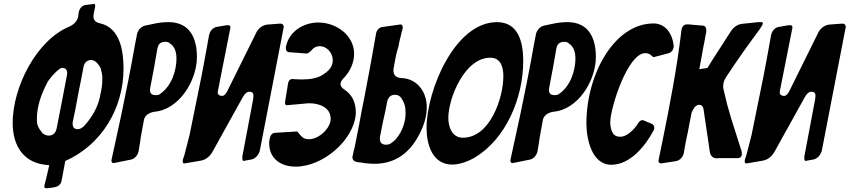

<svg xmlns="http://www.w3.org/2000/svg" viewBox="-20 -869 4491 1015"><path d="M508 -746C485 -751 474 -763 474 -782V-788C477 -804 480 -821 483 -833C483 -835 483 -836 483 -838C483 -845 481 -849 478 -849C477 -849 476 -849 474 -848L429 -842C408 -838 395 -814 395 -793C394 -788 394 -784 392 -776V-777C388 -758 371 -740 350 -730C170 -657 47 -405 47 -220C47 -96 106 -2 240 4L235 28C228 58 222 85 216 107C215 110 214 114 214 117C214 122 217 126 224 126H230L255 123C258 123 261 122 265 121C286 119 303 106 306 84L315 36C318 20 322 -2 325 -18C518 -103 633 -298 633 -506C633 -598 616 -722 508 -746ZM419 -198C409 -190 400 -186 392 -186C373 -186 364 -196 364 -214C364 -217 364 -222 365 -227C371 -251 383 -313 397 -390C405 -429 414 -473 422 -518C427 -540 443 -552 463 -552C487 -552 510 -517 514 -503H513C517 -490 520 -477 521 -464V-450C521 -423 517 -394 509 -363L510 -364C497 -300 466 -248 422 -200ZM279 -188C273 -164 259 -152 236 -152C224 -152 205 -161 200 -171L203 -168C185 -188 176 -207 176 -223C175 -229 175 -235 175 -241C175 -307 199 -375 230 -432L229 -431C235 -445 288 -510 308 -510C326 -510 335 -501 335 -483C335 -480 335 -477 334 -472C316 -377 298 -283 279 -188Z M671 -25C692 -29 709 -48 713 -72L719 -108V-107C722 -131 726 -157 732 -186L741 -235C745 -258 767 -273 794 -278C927 -288 1021 -443 1021 -568C1021 -668 983 -752 871 -752C845 -752 817 -749 787 -742L744 -733C724 -727 706 -707 703 -681L693 -630C673 -515 644 -369 621 -261L571 -31C570 -25 569 -22 569 -21C569 -13 573 -7 579 -7C582 -7 585 -8 587 -8ZM794 -509 812 -612V-611C816 -636 829 -648 854 -648C865 -648 874 -645 879 -639L875 -641C884 -636 890 -631 893 -627L891 -629C906 -612 913 -589 913 -560C913 -495 886 -413 827 -373L830 -375C824 -369 815 -366 804 -366C774 -366 773 -382 773 -399L774 -402V-404Z M1478 -716C1479 -720 1480 -723 1480 -726C1480 -736 1475 -744 1464 -744H1458L1392 -739C1369 -736 1347 -721 1335 -697C1284 -595 1234 -492 1183 -390C1175 -373 1166 -364 1157 -362H1156C1155 -362 1155 -362 1155 -362C1155 -362 1156 -362 1157 -362L1158 -363H1157C1156 -362 1155 -362 1155 -362H1154C1144 -362 1131 -366 1131 -381C1131 -387 1133 -394 1135 -404L1196 -712C1197 -716 1198 -720 1198 -723C1198 -736 1191 -736 1180 -736L1127 -727C1106 -724 1090 -706 1085 -682C1073 -613 1060 -544 1047 -475L982 -155L955 -50L947 -26V-27C946 -23 946 -19 946 -16C946 -10 948 -5 953 -5C955 -5 958 -6 961 -6L1043 -20C1066 -24 1090 -42 1103 -66C1157 -163 1211 -261 1265 -358C1275 -375 1286 -384 1298 -384C1309 -384 1320 -382 1320 -362C1320 -357 1319 -351 1318 -343L1261 -41C1261 -38 1261 -35 1261 -32C1261 -23 1264 -18 1269 -18C1270 -18 1272 -19 1276 -20L1310 -26C1331 -31 1349 -51 1354 -75Z M1800 -396C1786 -405 1780 -415 1780 -425C1780 -434 1785 -443 1794 -453C1831 -490 1852 -538 1852 -584C1852 -685 1755 -750 1663 -750C1584 -750 1505 -702 1491 -618V-614C1491 -603 1497 -593 1509 -593L1601 -586C1608 -587 1618 -593 1628 -604H1627C1639 -618 1653 -625 1671 -625C1705 -625 1739 -592 1739 -551V-548C1739 -526 1727 -499 1692 -478H1693C1661 -455 1619 -449 1577 -449C1561 -449 1543 -450 1528 -451H1523C1514 -451 1506 -444 1503 -429L1487 -331V-325C1487 -318 1490 -313 1494 -313H1499L1609 -323H1616C1668 -323 1728 -301 1728 -241V-237C1725 -188 1664 -133 1614 -133C1596 -133 1582 -138 1573 -149L1569 -153C1554 -171 1552 -174 1551 -174H1549L1436 -167C1411 -166 1407 -146 1403 -119V-112C1403 -26 1470 12 1543 12C1687 12 1850 -127 1861 -267V-275C1861 -329 1840 -370 1800 -396Z M2107 -456C2072 -456 2060 -474 2060 -496V-503L2062 -515C2068 -550 2075 -587 2086 -622V-621C2088 -634 2091 -647 2094 -661C2095 -665 2097 -672 2099 -680C2101 -690 2104 -704 2108 -716C2109 -720 2109 -722 2109 -725C2109 -733 2105 -740 2097 -740C2097 -740 2095 -739 2092 -739L2000 -726C1985 -724 1971 -710 1968 -691C1951 -591 1932 -490 1913 -390C1910 -373 1907 -356 1903 -338C1895 -299 1887 -259 1880 -218C1872 -177 1864 -137 1857 -101C1856 -96 1855 -91 1854 -87C1850 -73 1847 -61 1845 -48C1844 -44 1843 -40 1843 -37C1843 -27 1849 -17 1863 -13C1865 -13 1866 -13 1868 -12L1878 -11C1886 -11 1896 -9 1904 -7H1903C1923 -5 1942 -3 1959 -3C2090 -3 2169 -84 2216 -201C2229 -235 2236 -268 2236 -299V-303C2236 -381 2188 -451 2107 -456ZM2041 -108C2035 -105 2028 -104 2021 -104C1994 -104 1988 -121 1988 -135C1988 -138 1988 -142 1989 -147C1998 -195 2008 -243 2019 -291C2021 -304 2024 -319 2027 -333C2033 -356 2046 -368 2069 -368C2081 -368 2091 -363 2100 -353C2117 -326 2124 -309 2124 -275V-268C2124 -217 2099 -155 2060 -121C2056 -119 2053 -116 2050 -114C2049 -113 2048 -112 2044 -110Z M2746 -546C2746 -642 2723 -752 2607 -752C2384 -752 2235 -390 2235 -193C2235 -104 2266 1 2371 1C2406 1 2447 -12 2492 -37H2491C2655 -135 2746 -352 2746 -546ZM2427 -141C2370 -141 2350 -197 2350 -246C2350 -348 2435 -564 2572 -564C2633 -564 2641 -503 2641 -466C2641 -354 2572 -141 2427 -141Z M2780 -25C2801 -29 2818 -48 2822 -72L2828 -108V-107C2831 -131 2835 -157 2841 -186L2850 -235C2854 -258 2876 -273 2903 -278C3036 -288 3130 -443 3130 -568C3130 -668 3092 -752 2980 -752C2954 -752 2926 -749 2896 -742L2853 -733C2833 -727 2815 -707 2812 -681L2802 -630C2782 -515 2753 -369 2730 -261L2680 -31C2679 -25 2678 -22 2678 -21C2678 -13 2682 -7 2688 -7C2691 -7 2694 -8 2696 -8ZM2903 -509 2921 -612V-611C2925 -636 2938 -648 2963 -648C2974 -648 2983 -645 2988 -639L2984 -641C2993 -636 2999 -631 3002 -627L3000 -629C3015 -612 3022 -589 3022 -560C3022 -495 2995 -413 2936 -373L2939 -375C2933 -369 2924 -366 2913 -366C2883 -366 2882 -382 2882 -399L2883 -402V-404Z M3542 -624C3536 -688 3500 -745 3435 -745C3227 -745 3080 -475 3080 -217C3080 -137 3107 2 3212 2C3311 2 3392 -97 3436 -181C3438 -184 3439 -189 3439 -194C3439 -199 3437 -210 3424 -215L3384 -232C3381 -233 3378 -234 3376 -234C3367 -234 3359 -227 3351 -214L3346 -206C3321 -172 3288 -146 3259 -146C3240 -146 3226 -153 3218 -168L3219 -167C3211 -180 3206 -198 3206 -222C3206 -298 3298 -588 3391 -588C3404 -588 3414 -584 3422 -577C3428 -571 3433 -567 3436 -567L3516 -588H3515C3531 -592 3541 -607 3541 -625Z M3552 -17C3573 -20 3590 -37 3595 -61C3598 -80 3602 -99 3605 -117C3607 -126 3609 -136 3611 -146C3615 -166 3620 -186 3623 -207C3628 -231 3632 -254 3636 -273C3639 -281 3644 -291 3652 -302C3660 -311 3668 -315 3676 -315C3688 -315 3696 -308 3699 -293L3724 -124C3726 -112 3728 -100 3729 -89L3732 -68C3735 -46 3749 -32 3768 -32L3777 -33H3878C3897 -33 3902 -45 3902 -55C3902 -60 3901 -66 3900 -71L3871 -162C3854 -213 3838 -265 3824 -317L3806 -392C3804 -401 3803 -407 3803 -412C3803 -422 3804 -441 3819 -461H3818C3869 -538 3921 -613 3976 -687C3984 -698 3992 -708 4000 -720L3999 -719C4008 -732 4013 -741 4013 -747C4013 -749 4013 -752 4001 -752H3989L3903 -743C3880 -741 3857 -725 3844 -704C3827 -678 3810 -652 3794 -626L3782 -608C3760 -574 3737 -538 3720 -510L3677 -503L3700 -630C3700 -632 3701 -635 3702 -638C3703 -644 3705 -653 3707 -666L3714 -703C3714 -720 3712 -734 3691 -734L3677 -735C3659 -737 3640 -738 3621 -740H3610C3596 -740 3584 -728 3582 -706C3559 -512 3522 -319 3483 -127L3463 -30C3462 -24 3461 -21 3461 -20C3461 -11 3466 -6 3473 -5L3478 -6H3481Z M4449 -716C4450 -720 4451 -723 4451 -726C4451 -736 4446 -744 4435 -744H4429L4363 -739C4340 -736 4318 -721 4306 -697C4255 -595 4205 -492 4154 -390C4146 -373 4137 -364 4128 -362H4127C4126 -362 4126 -362 4126 -362C4126 -362 4127 -362 4128 -362L4129 -363H4128C4127 -362 4126 -362 4126 -362H4125C4115 -362 4102 -366 4102 -381C4102 -387 4104 -394 4106 -404L4167 -712C4168 -716 4169 -720 4169 -723C4169 -736 4162 -736 4151 -736L4098 -727C4077 -724 4061 -706 4056 -682C4044 -613 4031 -544 4018 -475L3953 -155L3926 -50L3918 -26V-27C3917 -23 3917 -19 3917 -16C3917 -10 3919 -5 3924 -5C3926 -5 3929 -6 3932 -6L4014 -20C4037 -24 4061 -42 4074 -66C4128 -163 4182 -261 4236 -358C4246 -375 4257 -384 4269 -384C4280 -384 4291 -382 4291 -362C4291 -357 4290 -351 4289 -343L4232 -41C4232 -38 4232 -35 4232 -32C4232 -23 4235 -18 4240 -18C4241 -18 4243 -19 4247 -20L4281 -26C4302 -31 4320 -51 4325 -75Z"/></svg>

Font: Bangerz
Style: Regular
Weight: 400
Designer: vernon adams
Foundry: Vernon Adams
Version: Version 2.10;December 28, 2023;FontCreator 13.0.0.2683 64-bi